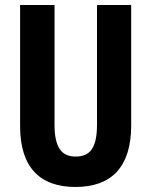

<svg xmlns="http://www.w3.org/2000/svg" viewBox="-20 -734 602 764"><path d="M502 -235V-714H366V-238C366 -145 338 -111 281 -111C226 -111 197 -146 197 -237V-714H60V-232C60 -69 138 10 280 10C425 10 502 -71 502 -235Z"/></svg>

Font: Noto Sans Arabic UI XCn
Style: Bold
Weight: 700
Width: 2
Designer: Monotype Design Team, Nadine Chahine and Nizar Qandah
Foundry: Monotype Imaging Inc.
Version: Version 2.010